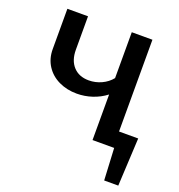

<svg xmlns="http://www.w3.org/2000/svg" viewBox="-150 -782 1026 1101"><g transform="rotate(20 363.5 -231.5)"><path d="M694 195H608L598 0H466V-278Q428 -249 382.5 -234Q337 -219 289 -219Q229 -219 179.5 -242.5Q130 -266 101.5 -310Q73 -354 73 -412V-658H199V-454Q199 -389 233.5 -351.5Q268 -314 328 -314Q368 -314 405 -331Q442 -348 466 -378V-658H592V-98H709Z"/></g></svg>

Font: Ysabeau SC
Style: Bold
Weight: 700
Designer: Christian Thalmann (Catharsis Fonts)
Version: Version 0.003